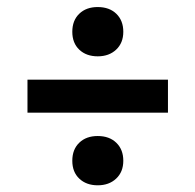

<svg xmlns="http://www.w3.org/2000/svg" viewBox="-20 -660 569 559"><path d="M264.5 -496Q231.5 -496 211 -515.2Q190.5 -534.5 190.5 -567.5Q190.5 -600.5 210.8 -620Q231 -639.5 264.5 -639.5Q298.5 -639.5 318.8 -619.8Q339 -600 339 -567.5Q339 -535 318.2 -515.5Q297.5 -496 264.5 -496ZM60 -332V-428H469V-332ZM264.5 -120.5Q231.5 -120.5 211 -139.8Q190.5 -159 190.5 -192Q190.5 -225 210.8 -244.5Q231 -264 264.5 -264Q298.5 -264 318.8 -244.2Q339 -224.5 339 -192Q339 -159.5 318.2 -140Q297.5 -120.5 264.5 -120.5Z"/></svg>

Font: Encode Sans Semi Condensed SemiBold
Style: Regular
Weight: 600
Width: 4
Designer: Multiple Designers
Foundry: Impallari Type
Version: Version 3.000; ttfautohint (v1.8.3) -l 8 -r 50 -G 200 -x 14 